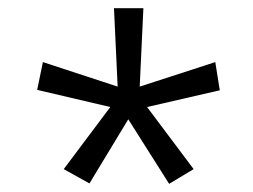

<svg xmlns="http://www.w3.org/2000/svg" viewBox="-20 -765 619 470"><path d="M250 -503 71 -545 85 -613 268 -553 259 -745H331L322 -553L507 -613L518 -544L340 -503L454 -351L394 -315L294 -473L199 -316L136 -351Z"/></svg>

Font: oriya115
Style: Regular
Weight: 400
Designer: Amélie Bonet and Sol Matas
Foundry: Google LLC
Version: Version 2.003